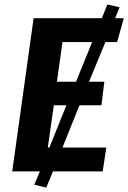

<svg xmlns="http://www.w3.org/2000/svg" viewBox="-20 -774 579 867"><path d="M508.8 -584H456.1L381.8 -404.8H451.2L438 -298.8H338.9L262.2 -107.9H460L443.8 0H219.2L189 73.2L134.8 60.1L160.2 0H35.2L131.8 -691.9H439.9L464.8 -753.9L520 -741.2L500 -691.9H539.1ZM323.2 -404.8 396 -584H262.2L236.8 -404.8ZM203.1 -107.9 279.8 -298.8H223.1L195.8 -107.9Z"/></svg>

Font: FiraGO SemiBold
Style: Italic
Weight: 600
Italic angle: -8°
Designer: bBox Type GmbH
Foundry: bBox Type GmbH
Version: Version 1.001;PS 001.001;hotconv 1.0.88;makeotf.lib2.5.64775